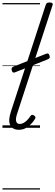

<svg xmlns="http://www.w3.org/2000/svg" viewBox="-20 -1035 447 1555"><path d="M132 16Q83 16 63.5 -20Q44 -56 68 -130L350 -994Q354 -1006 360.5 -1010.5Q367 -1015 381 -1015Q397 -1015 403.5 -1009Q410 -1003 405 -991L119 -115Q105 -73 111 -52Q117 -31 140 -31Q157 -31 173 -40.5Q189 -50 202.5 -64.5Q216 -79 226 -94Q230 -101 237 -104Q244 -107 255 -100Q266 -94 267 -86.5Q268 -79 263 -71Q250 -50 231 -30Q212 -10 187.5 3Q163 16 132 16ZM101 -449Q89 -445 83.5 -449.5Q78 -454 75 -466Q72 -478 75.5 -484.5Q79 -491 90 -496L355 -600Q365 -604 371 -600.5Q377 -597 381 -585Q385 -574 382 -567Q379 -560 368 -555ZM0 490H304V500H0ZM0 -20H304V0H0ZM0 -505H304V-500H0ZM0 -1010H304V-1000H0Z"/></svg>

Font: Playwrite MX Guides
Style: Regular
Weight: 400
Designer: Veronika Burian, José Scaglione
Foundry: TypeTogether
Version: Version 1.003